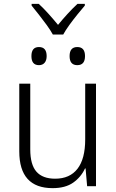

<svg xmlns="http://www.w3.org/2000/svg" viewBox="-20 -966 603 996"><path d="M253 10Q80 10 80 -181V-532H137V-191Q137 -112 169 -75.5Q201 -39 266 -39Q342 -39 382 -90.5Q422 -142 422 -243V-532H478V0H432L424 -92H421Q400 -47 359.5 -18.5Q319 10 253 10ZM381 -628Q341 -628 341 -675Q341 -722 381 -722Q421 -722 421 -675Q421 -628 381 -628ZM182 -628Q143 -628 143 -675Q143 -722 182 -722Q222 -722 222 -675Q222 -653 211.5 -640.5Q201 -628 182 -628ZM254 -787Q242 -809 222.5 -836Q203 -863 182 -889.5Q161 -916 144 -937V-946H181Q206 -923 232 -894Q258 -865 281 -837Q304 -865 329.5 -893Q355 -921 382 -946H420V-937Q402 -916 380.5 -889.5Q359 -863 339.5 -836Q320 -809 308 -787Z"/></svg>

Font: Noto Sans Mono SemiCondensed Light
Style: Regular
Weight: 300
Width: 4
Designer: Monotype Design Team
Foundry: Monotype Imaging Inc.
Version: Version 2.014; ttfautohint (v1.8.4.7-5d5b)